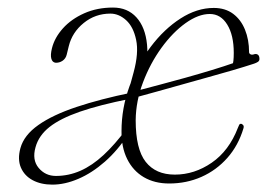

<svg xmlns="http://www.w3.org/2000/svg" viewBox="-20 -478 730 508"><path d="M301.5 -131Q301.5 -191.5 322.5 -249.5Q343.5 -307.5 378.8 -354.2Q414 -401 457.5 -429Q501 -457 545.5 -457Q576 -457 596.8 -441.5Q617.5 -426 628.2 -399.5Q639 -373 639 -340Q639 -336.5 642.5 -334.5Q646 -332.5 651 -334Q657.5 -336.5 662 -333.5Q666.5 -330.5 666.5 -322Q666.5 -317 662.2 -314.2Q658 -311.5 652 -309.5Q627.5 -301.5 595.2 -292Q563 -282.5 527.5 -272.8Q492 -263 458.5 -253.5Q425 -244 397.8 -236.5Q370.5 -229 354.2 -224.5Q338 -220 338 -220L333 -235.5Q333 -235.5 352.2 -240.5Q371.5 -245.5 402.5 -253.8Q433.5 -262 469.5 -272Q505.5 -282 540 -292.5Q574.5 -303 600 -312L593.5 -298.5Q596.5 -308.5 597.5 -317Q598.5 -325.5 598.5 -338Q598.5 -385 581.2 -413Q564 -441 535 -441Q505 -441 471 -416.8Q437 -392.5 407.2 -351.5Q377.5 -310.5 358.5 -260.5Q339.5 -210.5 339 -160Q339 -83.5 365.5 -49.8Q392 -16 442.5 -16Q494.5 -16 540.2 -47.5Q586 -79 609.5 -140Q611.5 -145.5 613 -148Q614.5 -150.5 617 -150.5Q620.5 -150.5 623.2 -147.2Q626 -144 624 -138Q610.5 -93 581.5 -60.2Q552.5 -27.5 513 -10Q473.5 7.5 427.5 7.5Q389 7.5 360.5 -9.2Q332 -26 316.5 -57.2Q301 -88.5 301.5 -131ZM117.5 -350.5Q124.5 -378.5 146.5 -403Q168.5 -427.5 202.8 -442.8Q237 -458 279 -458Q317.5 -458 341 -432Q364.5 -406 369 -360.2Q373.5 -314.5 355 -254.5L323 -248L333.5 -286.5Q347.5 -338 340.2 -372.5Q333 -407 313.8 -424.5Q294.5 -442 272 -442Q232 -442 201.5 -417.2Q171 -392.5 162 -356L156.5 -333.5Q154 -323 145.5 -317.2Q137 -311.5 127 -312Q118.5 -313 115.8 -322.8Q113 -332.5 117.5 -350.5ZM34 -86Q43.5 -120.5 81.5 -147.2Q119.5 -174 182.5 -195Q245.5 -216 328.5 -233L324 -216.5Q243.5 -200.5 191.5 -182.5Q139.5 -164.5 111 -142Q82.5 -119.5 74 -88.5Q64.5 -55 82.2 -33.8Q100 -12.5 128 -12.5Q161.5 -12.5 192.8 -26.2Q224 -40 254 -67.8Q284 -95.5 315 -137.5L320 -124Q292 -80.5 257.5 -50.2Q223 -20 187.2 -4.8Q151.5 10.5 118.5 10.5Q88.5 10.5 66.5 -1.2Q44.5 -13 35.2 -34.8Q26 -56.5 34 -86Z"/></svg>

Font: Fraunces Thin
Style: Italic
Weight: 250
Italic angle: -16°
Version: Version 1.000;[b76b70a41]